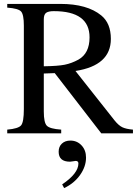

<svg xmlns="http://www.w3.org/2000/svg" viewBox="-20 -682 707 982"><path d="M660 0H498L260 -308L204 -306V-112Q204 -55 219.5 -39Q235 -23 293 -19V0H17V-19Q74 -24 88 -41Q102 -58 102 -124V-551Q102 -607 88 -623Q74 -639 17 -643V-662H289Q426 -662 498 -603Q547 -563 547 -483Q547 -347 366 -319L566 -66Q587 -40 606 -31Q625 -22 660 -19ZM204 -583V-343Q276 -344 311 -351Q346 -358 381 -377Q438 -409 438 -491Q438 -625 255 -625Q228 -625 216 -616.5Q204 -608 204 -583ZM308 280 298 261Q381 205 381 154Q381 141 367 141Q363 141 353.5 143Q344 145 338 145Q280 145 280 94Q280 68 296.5 52.5Q313 37 340 37Q374 37 397 61.5Q420 86 420 124Q420 170 389.5 213Q359 256 308 280Z"/></svg>

Font: STIX
Style: Regular
Weight: 400
Designer: MicroPress Inc., with final additions and corrections provided by Coen Hoffman, Elsevier (retired)
Version: Version 1.1.1